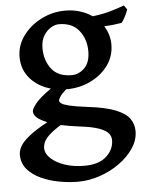

<svg xmlns="http://www.w3.org/2000/svg" viewBox="-52 -511 610 795"><g transform="rotate(-5 253.5 -114.0)"><path d="M240.2 241.7Q203.6 241.7 163.3 234.4Q123 227.1 88.1 211.2Q53.2 195.3 31.5 170.2Q9.8 145 9.8 109.4Q9.8 92.8 19.5 75Q29.3 57.1 56.2 35.2Q83 13.2 134.8 -15.1Q79.1 -36.6 79.1 -64.9Q79.1 -74.7 96.7 -97.2Q114.3 -119.6 161.6 -152.3Q108.9 -167 76.4 -204.1Q43.9 -241.2 43.9 -293.9Q43.9 -341.8 73 -381.6Q102.1 -421.4 148.9 -445.1Q195.8 -468.8 249 -468.8Q281.2 -468.8 309.6 -460Q337.9 -451.2 360.4 -435.5Q405.3 -440.9 439.2 -451.2Q473.1 -461.4 492.7 -468.8L504.9 -451.7Q501 -439.9 493.9 -425Q486.8 -410.2 477.1 -397.9Q460.4 -395 442.9 -393.1Q425.3 -391.1 404.3 -390.1Q427.2 -354 427.2 -313Q427.2 -263.2 398.9 -225.1Q370.6 -187 325.2 -165.5Q279.8 -144 228 -144H224.1Q204.1 -126 197.5 -114.7Q190.9 -103.5 190.9 -100.6Q190.9 -94.2 198.5 -88.1Q206.1 -82 230.7 -75.9Q255.4 -69.8 306.2 -63.5Q380.9 -54.7 422.1 -38.1Q463.4 -21.5 479.5 1.5Q495.6 24.4 495.6 53.7Q495.6 90.3 473.1 124Q450.7 157.7 413.6 184.3Q376.5 210.9 331.3 226.3Q286.1 241.7 240.2 241.7ZM253.4 -200.2Q282.2 -200.2 305.9 -223.4Q329.6 -246.6 329.6 -293Q329.6 -343.3 301.3 -379.2Q272.9 -415 217.8 -415Q201.7 -415 184.1 -404.5Q166.5 -394 154.1 -373.5Q141.6 -353 141.6 -321.8Q141.6 -271.5 168.7 -235.8Q195.8 -200.2 253.4 -200.2ZM272 178.2Q332.5 178.2 364 149.7Q395.5 121.1 395.5 81.5Q395.5 66.9 385.5 54.2Q375.5 41.5 347.4 31Q319.3 20.5 265.1 14.2Q243.7 11.7 224.6 8.3Q205.6 4.9 189 1.5Q153.8 23.4 137.5 39.8Q121.1 56.2 116.7 68.4Q112.3 80.6 112.3 90.3Q112.3 113.8 133.8 133.8Q155.3 153.8 191.4 166Q227.5 178.2 272 178.2Z"/></g></svg>

Font: David Libre Medium
Style: Regular
Weight: 500
Designer: Ismar David, J. Victor Gaultney, Annie Olsen and Meir Sadan
Foundry: Monotype Imaging Inc. & SIL International
Version: Version 1.100; ttfautohint (v1.8.4.7-5d5b)